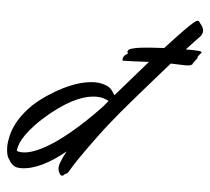

<svg xmlns="http://www.w3.org/2000/svg" viewBox="-108 -733 872 798"><g transform="rotate(5 327.5 -334.0)"><path d="M702.1 -662.1Q710.9 -649.4 710.9 -638.2Q710.9 -624 698.2 -611.8Q694.3 -607.9 680.4 -593.3Q666.5 -578.6 646 -556.2H662.1Q671.9 -556.2 681.6 -555.9Q691.4 -555.7 699 -554.9Q706.5 -554.2 710.2 -552.5Q713.9 -550.8 711.9 -547.9Q710.4 -545.4 707.8 -543Q705.1 -540.5 702.1 -536.1Q699.7 -533.2 698 -529.8Q696.3 -526.4 698.2 -524.9L696.8 -522.9Q695.8 -521.5 692.1 -517.3Q688.5 -513.2 680.2 -501L678.2 -496.1Q676.3 -494.6 670.7 -492.4Q665 -490.2 649.9 -490.2L588.9 -492.2Q565.4 -465.3 539.8 -436.3Q514.2 -407.2 489.3 -378.4Q464.4 -349.6 440.9 -322.5Q417.5 -295.4 397.9 -272Q376 -245.6 354 -218Q332 -190.4 312.3 -163.6Q292.5 -136.7 274.9 -112.3Q257.3 -87.9 243.9 -68.1Q230.5 -48.3 221.7 -34.4Q212.9 -20.5 210 -15.1Q205.1 -6.3 201.7 -2.7Q198.2 1 196 2Q193.8 2.9 192.1 2.9Q190.4 2.9 189 4.9Q185.5 11.2 179.2 11.2Q171.9 11.2 168.9 2.9Q162.1 -7.8 162.1 -20Q162.1 -29.3 166 -39.6Q169.9 -49.8 175.8 -64Q181.2 -74.7 189.9 -90.8Q167 -72.3 143.6 -56.4Q120.1 -40.5 96.7 -29.1Q73.2 -17.6 50 -11.2Q26.9 -4.9 4.9 -4.9Q-3.4 -4.9 -12 -6.8Q-20.5 -8.8 -27.8 -15.1Q-32.7 -19 -36.6 -23.4Q-40.5 -27.8 -43 -33.2Q-51.3 -43.5 -54.7 -57.4Q-58.1 -71.3 -58.1 -87.9Q-58.1 -108.4 -52 -135Q-45.9 -161.6 -29.8 -191.4Q-13.7 -221.2 14.6 -252.4Q43 -283.7 86.9 -313Q119.6 -335 147.9 -349.1Q176.3 -363.3 200.7 -371.8Q225.1 -380.4 245.6 -383.8Q266.1 -387.2 282.2 -387.2Q297.4 -387.2 309.1 -384.5Q320.8 -381.8 329.1 -378.4Q337.4 -375 342.3 -371.6Q347.2 -368.2 349.1 -366.2Q356 -358.4 359.1 -352.8Q362.3 -347.2 367.2 -340.8L498 -491.2Q461.9 -489.3 433.6 -488Q405.3 -486.8 391.1 -486.8Q388.7 -486.8 387.9 -489Q387.2 -491.2 387.7 -494.6Q388.2 -498 389.9 -501.7Q391.6 -505.4 394 -507.8Q395.5 -510.3 400.9 -513.4Q406.2 -516.6 408.2 -519Q408.2 -520 405.8 -522.7Q403.3 -525.4 407.2 -529.8Q406.2 -534.7 421.4 -539.6Q427.7 -541.5 438.2 -543.7Q448.7 -545.9 464.8 -547.6Q481 -549.3 503.4 -551Q525.9 -552.7 556.2 -554.2Q576.7 -576.7 595 -596.2Q613.3 -615.7 628.2 -631.1Q643.1 -646.5 653.8 -656.7Q664.6 -667 669.9 -670.9Q679.7 -679.2 686 -679.2Q689.9 -679.2 692.9 -674.3Q695.8 -669.4 702.1 -662.1ZM108.9 -243.2Q73.2 -213.9 49.8 -189.2Q26.4 -164.6 12 -144Q-2.4 -123.5 -9 -106.7Q-15.6 -89.8 -17.1 -76.2Q-12.7 -72.8 -6.8 -71.8Q-1 -70.8 5.9 -70.8Q29.3 -70.8 56.6 -81.3Q84 -91.8 113 -109.1Q142.1 -126.5 171.4 -149.2Q200.7 -171.9 228.5 -196.5Q256.3 -221.2 281.2 -245.8Q306.2 -270.5 326.2 -292L345.2 -314.9Q336.9 -319.3 324 -323.7Q311 -328.1 293 -328.1Q277.3 -328.1 258.5 -324.2Q239.7 -320.3 216.8 -310.8Q193.8 -301.3 167 -284.7Q140.1 -268.1 108.9 -243.2Z"/></g></svg>

Font: Oregano
Style: Italic
Weight: 400
Italic angle: -12°
Designer: Astigmatic (AOETI)
Foundry: Astigmatic (AOETI)
Version: Version 1.000